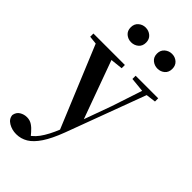

<svg xmlns="http://www.w3.org/2000/svg" viewBox="-328 -880 1231 1231"><g transform="rotate(45 288.0 -264.5)"><path d="M98.5 271Q59.5 271 28.2 252.3Q-3.2 233.6 -5.4 201.1Q-0.2 171.7 22.3 158.1Q44.8 144.5 71.1 144.5Q97.6 144.5 118.5 158.4Q139.4 172.4 157.6 194L187.7 229.9L152.6 252.4L133.4 235.4Q181.2 214.9 214.7 169.1Q248.3 123.3 279 46.7L309.1 -25.6L318 -49.7L405.1 -289.9L486.4 -535.7H527.3L312 42.9Q280.1 127.2 246.7 177.4Q213.2 227.6 177 249.3Q140.7 271 98.5 271ZM285.7 72.2 34.1 -535.7H180.5L340.1 -97.3L346.1 -86.2ZM-7.3 -506.5V-535.7H278V-506.5L179.7 -495.8H93.6ZM375.5 -506.5V-535.7H580.1V-506.5L498.4 -496.1H480.8ZM202.5 -666.6Q175.3 -666.6 154.4 -684.1Q133.5 -701.6 133.5 -733.2Q133.5 -764.2 154.4 -782.2Q175.3 -800.1 202.5 -800.1Q231 -800.1 252 -782.2Q272.9 -764.2 272.9 -733.2Q272.9 -701.6 252 -684.1Q231 -666.6 202.5 -666.6ZM441.8 -666.6Q414.3 -666.6 393 -684.1Q371.7 -701.6 371.7 -733.2Q371.7 -764.2 393 -782.2Q414.3 -800.1 441.8 -800.1Q470 -800.1 490.5 -782.2Q510.9 -764.2 510.9 -733.2Q510.9 -701.6 490.5 -684.1Q470 -666.6 441.8 -666.6Z"/></g></svg>

Font: Noto Serif KR ExtraLight
Style: Regular
Weight: 200
Designer: Ryoko NISHIZUKA 西塚涼子 (kana & ideographs); Frank Grießhammer (Latin, Greek & Cyrillic); Wenlong ZHANG 张文龙 (bopomofo); San
Foundry: Adobe
Version: Version 2.002-H1;hotconv 1.1.0;makeotfexe 2.6.0